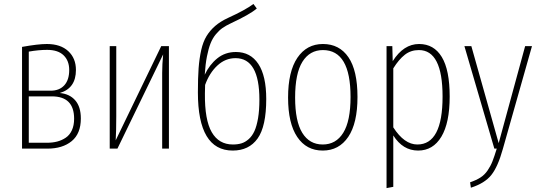

<svg xmlns="http://www.w3.org/2000/svg" viewBox="-20 -754 2739 974"><path d="M283.2 -282.2Q333 -277.8 361.6 -245.1Q390.1 -212.4 390.1 -152.8Q390.1 -76.2 343.8 -38.1Q297.4 0 220.2 0H91.8V-516.1Q173.3 -530.8 217.8 -530.8Q287.1 -530.8 326.2 -494.6Q365.2 -458.5 365.2 -398.9Q365.2 -306.2 283.2 -282.2ZM219.2 -501Q176.3 -501 126 -492.2V-293.9H236.8Q281.2 -293.9 306.2 -321.3Q331.1 -348.6 331.1 -398.9Q331.1 -445.8 302.7 -473.4Q274.4 -501 219.2 -501ZM217.8 -29.8Q246.6 -29.8 270 -35.9Q293.5 -42 313.5 -55.4Q333.5 -68.8 344.7 -93.3Q356 -117.7 356 -151.9Q356 -265.1 243.2 -265.1H126V-29.8Z M836.9 -520V0H802.7V-383.8Q802.7 -426.8 807.6 -478L575.7 0H536.6V-520H569.8V-165Q569.8 -87.9 566.9 -42L797.9 -520Z M1176.8 -490.2Q1250.5 -490.2 1290.5 -429.7Q1330.6 -369.1 1330.6 -252Q1330.6 -112.8 1286.9 -51.5Q1243.2 9.8 1160.6 9.8Q983.9 9.8 983.9 -285.2Q983.9 -358.4 987.5 -408Q991.2 -457.5 1000.7 -500Q1010.3 -542.5 1027.8 -571Q1045.4 -599.6 1071.5 -622.3Q1097.7 -645 1136.7 -663.1Q1225.6 -703.6 1265.6 -733.9L1282.7 -710.9Q1247.6 -680.7 1151.9 -636.2Q1126 -624 1108.9 -612.1Q1091.8 -600.1 1075.2 -580.3Q1058.6 -560.5 1048.1 -533.9Q1037.6 -507.3 1029.8 -467.8Q1022 -428.2 1018.6 -375Q1042.5 -425.8 1082.3 -458Q1122.1 -490.2 1176.8 -490.2ZM1161.6 -21Q1186 -21 1205.1 -26.9Q1224.1 -32.7 1241.7 -48.3Q1259.3 -64 1270.8 -89.1Q1282.2 -114.3 1289.1 -154.3Q1295.9 -194.3 1295.9 -248Q1295.9 -459 1174.8 -459Q1123 -459 1082.8 -421.6Q1042.5 -384.3 1020.5 -323.2L1019.5 -279.8Q1018.1 -145.5 1054.2 -83.3Q1090.3 -21 1161.6 -21Z M1618.2 -530.8Q1701.7 -530.8 1747.6 -463.6Q1793.5 -396.5 1793.5 -262.2Q1793.5 -128.9 1746.6 -59.6Q1699.7 9.8 1617.2 9.8Q1534.2 9.8 1487.8 -59.3Q1441.4 -128.4 1441.4 -258.8Q1441.4 -391.6 1488.8 -461.2Q1536.1 -530.8 1618.2 -530.8ZM1618.2 -500Q1551.3 -500 1514.2 -440.7Q1477.1 -381.3 1477.1 -258.8Q1477.1 -139.2 1513.4 -80.1Q1549.8 -21 1617.2 -21Q1684.6 -21 1721.4 -80.6Q1758.3 -140.1 1758.3 -262.2Q1758.3 -500 1618.2 -500Z M2106 -530.8Q2181.2 -530.8 2221.2 -464.8Q2261.2 -398.9 2261.2 -264.2Q2261.2 -130.9 2219 -60.5Q2176.8 9.8 2101.1 9.8Q2023.4 9.8 1975.1 -66.9V193.8L1940.9 200.2V-520H1970.2L1972.2 -443.8Q2027.3 -530.8 2106 -530.8ZM2097.2 -21Q2225.1 -21 2225.1 -264.2Q2225.1 -500 2105 -500Q2064 -500 2033.7 -476.3Q2003.4 -452.6 1975.1 -407.2V-107.9Q2030.8 -21 2097.2 -21Z M2678.7 -520 2530.8 2Q2505.9 91.8 2472.4 133.8Q2439 175.8 2368.7 198.2L2364.7 170.9Q2397 159.7 2417.7 146.2Q2438.5 132.8 2453.6 110.6Q2468.8 88.4 2478 64.9Q2487.3 41.5 2500 0H2487.8L2335.9 -520H2371.1L2509.8 -27.8L2644 -520Z"/></svg>

Font: Fira Sans Compressed UltraLight
Style: Regular
Weight: 200
Width: 1
Designer: Carrois Corporate & Edenspiekermann AG
Foundry: Carrois Corporate GbR & Edenspiekermann AG
Version: Version 4.203;PS 004.203;hotconv 1.0.88;makeotf.lib2.5.64775